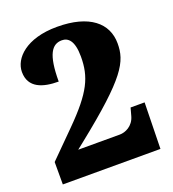

<svg xmlns="http://www.w3.org/2000/svg" viewBox="-132 -825 834 926"><g transform="rotate(-20 284.5 -362.0)"><path d="M32 0H533L538 -237H466L455 -197C442 -149 400 -132 373 -132H159L193 -159C478 -386 513 -456 513 -549C513 -653 431 -724 265 -724C106 -724 32 -646 32 -577C32 -494 104 -473 183 -473C183 -613 214 -655 265 -655C296 -655 325 -633 325 -550C325 -446 294 -377 162 -245L32 -115Z"/></g></svg>

Font: Noto Serif Lao Black
Style: Regular
Weight: 900
Designer: Monotype Design Team
Foundry: Monotype Imaging Inc.
Version: Version 2.003